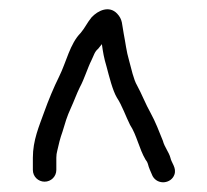

<svg xmlns="http://www.w3.org/2000/svg" viewBox="-20 -672 442 409"><path d="M100 -310V-336C100 -341.3 100.7 -346.3 102 -351C104.9 -364.2 108.1 -377.5 113 -391L121 -417C123.7 -425 127 -433.3 131 -442C137.6 -456.3 143.3 -472.5 150 -486C159.6 -503.6 166.2 -526.4 175 -544C179.6 -553.2 181.4 -561.9 189 -568L197 -578C199.5 -560.2 201.3 -549.1 207 -530C212.7 -508.5 220 -479 229 -464C240 -447.5 248 -423.9 257 -406C271.1 -384.8 276.7 -354.2 290 -332C292.7 -328.7 294.3 -325.7 295 -323C296.8 -314.9 301.5 -305.2 305 -297C316 -277.1 344.7 -280.7 351.5 -300C356.6 -314.4 345.2 -324.8 343 -336C339.7 -348.2 330.3 -358.9 327 -372C319.4 -391.1 310.7 -413.5 301 -431C290.6 -449.2 281.5 -472.8 272 -490C264.6 -502.3 259.5 -526.6 255 -543C249 -563.4 247.5 -580.5 243.5 -600.5C239.6 -619.9 241.6 -630.3 229.5 -643C212.8 -660.6 189.3 -650.3 175 -635C165.4 -623.3 161.3 -613.1 152 -602C128.9 -578.9 121.3 -539.7 106 -509C94.6 -486.1 83.1 -458.5 74 -433C63.4 -403.4 50 -373.4 50 -336V-310C50 -295.9 61.3 -285 75 -285C88.7 -285 100 -295.9 100 -310Z"/></svg>

Font: HoneyBee
Style: Book
Weight: 300
Foundry: Cannot Into Space Fonts
Version: Version 0.89